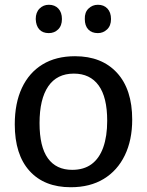

<svg xmlns="http://www.w3.org/2000/svg" viewBox="-20 -776 616 806"><path d="M295 -540Q407 -540 471 -470.5Q535 -401 535 -274Q535 -188 504 -124Q473 -60 415.5 -25Q358 10 277 10Q166 10 104 -58.5Q42 -127 42 -254Q42 -343 72 -407Q102 -471 158.5 -505.5Q215 -540 295 -540ZM290 -467Q219 -467 182.5 -413.5Q146 -360 146 -259Q146 -160 181 -111.5Q216 -63 283 -63Q332 -63 364.5 -87Q397 -111 413.5 -157.5Q430 -204 430 -269Q430 -368 394 -417.5Q358 -467 290 -467ZM391 -637Q365 -637 350.5 -652.5Q336 -668 336 -696Q335 -724 351.5 -740Q368 -756 391 -756Q416 -756 431 -740Q446 -724 446 -696Q446 -668 429.5 -652.5Q413 -637 391 -637ZM185 -637Q159 -637 145 -652.5Q131 -668 130 -696Q130 -724 146 -740Q162 -756 185 -756Q210 -756 225 -740Q240 -724 240 -696Q240 -668 224 -652.5Q208 -637 185 -637Z"/></svg>

Font: Bitter Thin Medium
Style: Regular
Weight: 500
Version: Version 3.021